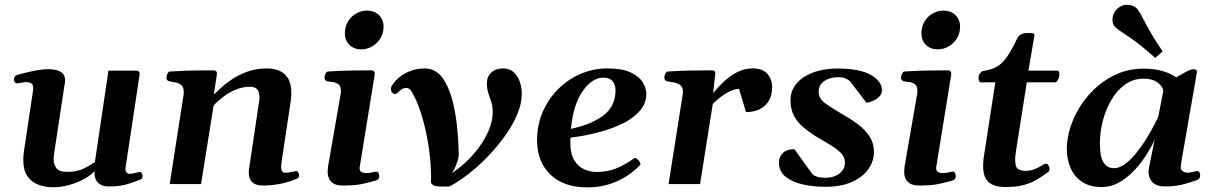

<svg xmlns="http://www.w3.org/2000/svg" viewBox="-20 -788 5193 822"><path d="M207 13.7Q174.3 13.7 145 2.9Q115.7 -7.8 97.7 -33.4Q79.6 -59.1 79.6 -104Q79.6 -120.6 83 -143.6L121.6 -401.4Q122.1 -404.8 122.1 -410.2Q122.1 -426.3 113.5 -431.4Q105 -436.5 93.3 -436.5Q83 -436.5 71.8 -433.8Q60.5 -431.2 53.7 -431.2Q42 -431.2 39.6 -445.3Q38.6 -450.7 42.2 -457.8Q45.9 -464.8 53.7 -467.3Q140.1 -491.7 184.1 -491.7Q215.8 -491.7 231.9 -484.6Q248 -477.5 253.4 -466.8Q258.8 -456.1 258.8 -445.3Q258.8 -436.5 257.1 -428.7Q255.4 -420.9 254.9 -416L211.4 -128.9Q210.9 -123.5 210.2 -117.7Q209.5 -111.8 209.5 -106.4Q209.5 -85 221.2 -68.6Q232.9 -52.2 267.1 -52.2Q309.6 -52.2 337.2 -65.7Q364.7 -79.1 386.2 -94.2L444.3 -485.4H562Q578.1 -485.4 578.1 -471.7L517.6 -70.3Q515.6 -57.1 521 -50.5Q526.4 -43.9 535.6 -43.9Q543.9 -43.9 555.2 -46.6Q566.4 -49.3 575.2 -51.3Q582.5 -52.7 586.4 -47.6Q590.3 -42.5 590.3 -34.2Q590.3 -29.8 589.1 -25.9Q587.9 -22 584 -20.5Q567.4 -13.7 532.2 -1.7Q497.1 10.3 448.7 10.3Q423.8 10.3 409.9 2Q396 -6.3 390.4 -19Q384.8 -31.7 384.8 -45.4Q384.8 -47.9 385 -50.5Q385.3 -53.2 385.7 -55.7Q372.6 -40.5 344.2 -24.2Q315.9 -7.8 280 2.9Q244.1 13.7 207 13.7Z M1225.1 -357.9 1185.1 -92.3Q1183.6 -82.5 1183.6 -75.2Q1183.6 -61.5 1188 -54.9Q1192.4 -48.3 1202.1 -48.3Q1210 -48.3 1223.1 -51Q1236.3 -53.7 1245.1 -55.2Q1252.4 -56.6 1256.3 -51.5Q1260.3 -46.4 1260.3 -38.1Q1260.3 -27.3 1253.9 -24.4Q1230.5 -13.2 1194.6 -4.2Q1158.7 4.9 1111.8 6.3Q1082 6.8 1067.6 -2.2Q1053.2 -11.2 1049.1 -24.7Q1044.9 -38.1 1044.9 -49.3Q1044.9 -57.6 1045.9 -63.5Q1046.9 -69.3 1046.9 -69.3L1089.4 -354.5Q1090.3 -359.4 1090.6 -364Q1090.8 -368.7 1090.8 -373Q1090.8 -394 1081.3 -405.3Q1071.8 -416.5 1050.3 -416.5Q1018.6 -416.5 989 -404.1Q959.5 -391.6 935.1 -373Q910.6 -354.5 894.5 -336.4L840.8 0H706.5L765.6 -379.9Q766.6 -383.8 766.6 -387.2Q766.6 -390.6 766.6 -393.6Q766.6 -416.5 754.9 -425Q743.2 -433.6 727.8 -435.8Q712.4 -438 701.7 -440.9Q696.8 -443.4 694.3 -447.3Q691.9 -451.2 692.9 -460.4Q693.8 -466.3 697.8 -473.9Q701.7 -481.4 707.5 -481.9Q769.5 -485.8 819.8 -486.3Q870.1 -486.8 896.5 -486.8Q900.4 -486.8 905.3 -482.9Q910.2 -479 908.2 -467.3L895.5 -383.3Q906.7 -393.6 926.5 -412.1Q946.3 -430.7 975.1 -449.7Q1003.9 -468.8 1041 -481.9Q1078.1 -495.1 1123.5 -495.1Q1150.4 -495.1 1174.1 -485.8Q1197.8 -476.6 1212.4 -453.9Q1227.1 -431.2 1227.1 -390.1Q1227.1 -382.8 1226.6 -374.8Q1226.1 -366.7 1225.1 -357.9Z M1448.2 6.3Q1419.9 6.3 1406 -3.4Q1392.1 -13.2 1387.5 -25.9Q1382.8 -38.6 1382.8 -47.9Q1382.8 -66.4 1385.3 -80.1L1438 -383.3Q1439 -387.7 1439.2 -391.1Q1439.5 -394.5 1439.5 -397.9Q1439.5 -419.9 1428.5 -427.7Q1417.5 -435.5 1403.3 -436.8Q1389.2 -438 1378.4 -440.9Q1373.5 -443.4 1371.1 -447.3Q1368.7 -451.2 1369.6 -460.4Q1370.6 -466.3 1374.5 -473.9Q1378.4 -481.4 1384.3 -481.9Q1446.3 -485.8 1496.1 -486.3Q1545.9 -486.8 1572.3 -486.8Q1576.2 -486.8 1580.6 -482.9Q1585 -479 1584 -467.3L1519.5 -69.8Q1519.5 -55.7 1528.1 -51.3Q1536.6 -46.9 1549.3 -46.9Q1560.1 -46.9 1572.8 -50Q1585.4 -53.2 1591.8 -53.2Q1598.1 -53.2 1600.8 -46.9Q1603.5 -40.5 1603.5 -32.7Q1603.5 -20.5 1591.8 -16.1Q1558.6 -5.9 1527.6 0.2Q1496.6 6.3 1448.2 6.3ZM1526.4 -576.7Q1495.6 -576.7 1476.1 -595.7Q1456.5 -614.7 1456.5 -645.5Q1456.5 -673.3 1469.5 -695.3Q1482.4 -717.3 1504.4 -730Q1526.4 -742.7 1551.3 -742.7Q1582.5 -742.7 1602.3 -723.4Q1622.1 -704.1 1622.1 -673.3Q1622.1 -646.5 1608.9 -624.5Q1595.7 -602.5 1574 -589.6Q1552.2 -576.7 1526.4 -576.7Z M1873 10.7Q1843.3 10.7 1834 4.4Q1824.7 -2 1824.7 -11.2Q1825.2 -17.6 1825.4 -21.7Q1825.7 -25.9 1825.7 -31.5Q1825.7 -37.1 1825.2 -47.4Q1823.7 -109.4 1812.7 -175.3Q1801.8 -241.2 1783.7 -299.3Q1765.6 -357.4 1742.2 -396Q1737.8 -403.3 1732.2 -407.5Q1726.6 -411.6 1719.2 -411.6Q1710 -411.6 1701.7 -407.2Q1693.4 -402.8 1684.6 -393.1Q1677.2 -385.3 1670.9 -385.3Q1665.5 -385.3 1659.7 -390.9Q1653.8 -396.5 1653.8 -407.7Q1653.8 -414.1 1656.7 -419.9Q1682.1 -458.5 1719.7 -476.8Q1757.3 -495.1 1796.9 -495.1Q1852.5 -495.1 1883.3 -441.4Q1906.2 -402.8 1918.9 -350.8Q1931.6 -298.8 1937.3 -241Q1942.9 -183.1 1944.3 -126Q1944.3 -112.8 1934.8 -87.2Q1925.3 -61.5 1914.6 -46.9Q1941.4 -64 1971.9 -91.8Q2002.4 -119.6 2029.1 -155.3Q2055.7 -190.9 2072.5 -230.2Q2089.4 -269.5 2089.4 -308.6Q2089.4 -332 2083.3 -351.1Q2077.1 -370.1 2070.8 -389.2Q2064.5 -408.2 2064.5 -431.6Q2064.5 -460 2083.5 -477.5Q2102.5 -495.1 2133.3 -495.1Q2162.1 -495.1 2179.7 -478.8Q2197.3 -462.4 2205.6 -437.5Q2213.9 -412.6 2213.9 -386.7Q2213.9 -343.8 2193.8 -296.9Q2173.8 -250 2140.4 -203.9Q2106.9 -157.7 2066.7 -116.2Q2026.4 -74.7 1984.4 -42.2Q1942.4 -9.8 1906.2 9.3Q1904.3 10.3 1899.2 10.5Q1894 10.7 1873 10.7Z M2747.1 -386.7Q2747.1 -346.7 2720.7 -315.2Q2694.3 -283.7 2648.7 -260.7Q2603 -237.8 2544.7 -222.2Q2486.3 -206.5 2422.4 -198.7Q2421.9 -193.4 2421.9 -187.5Q2421.9 -181.6 2421.9 -175.8Q2421.9 -128.9 2438.5 -101.8Q2455.1 -74.7 2481 -63.2Q2506.8 -51.8 2534.2 -51.8Q2579.6 -51.8 2616.5 -66.4Q2653.3 -81.1 2692.4 -108.4Q2694.8 -109.9 2696.8 -111.3Q2698.7 -112.8 2701.2 -111.8Q2705.1 -110.8 2712.6 -102.8Q2720.2 -94.7 2721.2 -89.4Q2721.2 -88.4 2721.7 -87.9Q2722.2 -87.4 2722.2 -86.4Q2722.2 -84.5 2720.9 -83Q2719.7 -81.5 2718.8 -80.1Q2676.3 -35.6 2618.7 -10.7Q2561 14.2 2495.1 14.2Q2392.6 14.2 2335.9 -41Q2279.3 -96.2 2279.3 -188Q2279.3 -253.4 2303.7 -309.3Q2328.1 -365.2 2370.1 -407Q2412.1 -448.7 2466.3 -471.9Q2520.5 -495.1 2580.6 -495.1Q2643.6 -495.1 2680.2 -477.8Q2716.8 -460.4 2731.9 -435.1Q2747.1 -409.7 2747.1 -386.7ZM2563 -455.6Q2515.1 -455.6 2474.6 -397.9Q2434.1 -340.3 2424.3 -236.3Q2513.7 -255.4 2564.7 -294.9Q2615.7 -334.5 2615.2 -401.9Q2615.2 -424.8 2602.8 -440.2Q2590.3 -455.6 2563 -455.6Z M3033.2 -389.6Q3043.5 -401.9 3059.8 -419.7Q3076.2 -437.5 3097.9 -454.8Q3119.6 -472.2 3146 -483.6Q3172.4 -495.1 3202.1 -495.1Q3245.1 -495.1 3265.4 -471.9Q3285.6 -448.7 3285.6 -414.1Q3285.6 -381.8 3272.5 -358.2Q3259.3 -334.5 3234.1 -321.3Q3209 -308.1 3173.8 -308.1L3144 -407.2Q3124.5 -407.2 3103.3 -396.7Q3082 -386.2 3063.2 -371.3Q3044.4 -356.4 3031.7 -343.3L2977.1 0H2842.3L2902.3 -379.9Q2903.8 -388.2 2903.8 -394Q2903.8 -416.5 2890.9 -425Q2877.9 -433.6 2861.1 -435.8Q2844.2 -438 2833.5 -440.9Q2824.2 -445.3 2824.2 -455.6Q2824.2 -465.3 2828.9 -473.4Q2833.5 -481.4 2839.4 -481.9Q2903.3 -485.8 2953.4 -486.3Q3003.4 -486.8 3030.3 -486.8Q3034.2 -486.8 3038.3 -483.9Q3042.5 -481 3042.5 -472.2Q3042.5 -472.2 3040 -452.4Q3037.6 -432.6 3033.2 -389.6Z M3514.2 11.7Q3460.9 11.7 3415.5 1.2Q3370.1 -9.3 3342.5 -32Q3314.9 -54.7 3314.9 -92.3Q3314.9 -117.2 3332 -133.3Q3349.1 -149.4 3380.9 -149.4L3458.5 -42Q3468.3 -33.7 3482.9 -30.3Q3497.6 -26.9 3515.6 -26.9Q3536.1 -26.9 3555.2 -34.4Q3574.2 -42 3585.9 -57.1Q3597.7 -72.3 3597.2 -92.8Q3597.2 -117.2 3578.1 -135.3Q3559.1 -153.3 3530.3 -170.2Q3501.5 -187 3469.7 -206.1Q3441.4 -224.1 3417.5 -244.6Q3393.6 -265.1 3378.9 -293Q3364.3 -320.8 3364.3 -358.9Q3364.3 -391.6 3380.1 -416.7Q3396 -441.9 3423.6 -459.2Q3451.2 -476.6 3487.3 -485.6Q3523.4 -494.6 3564 -494.6Q3661.1 -494.6 3708.3 -467.3Q3755.4 -439.9 3755.9 -401.9Q3755.9 -385.3 3743.2 -373.3Q3730.5 -361.3 3714.6 -355Q3698.7 -348.6 3689 -348.6L3618.7 -440.9Q3608.9 -448.7 3597.4 -453.1Q3585.9 -457.5 3570.3 -457.5Q3545.4 -457.5 3525.9 -450Q3506.3 -442.4 3495.4 -428.5Q3484.4 -414.6 3484.9 -394.5Q3484.9 -365.2 3514.9 -344.2Q3544.9 -323.2 3588.9 -297.4Q3625.5 -276.9 3655.5 -253.9Q3685.5 -231 3703.6 -202.6Q3721.7 -174.3 3721.7 -136.7Q3721.7 -99.1 3698.5 -65.2Q3675.3 -31.2 3628.9 -9.8Q3582.5 11.7 3514.2 11.7Z M3916.5 6.3Q3888.2 6.3 3874.3 -3.4Q3860.4 -13.2 3855.7 -25.9Q3851.1 -38.6 3851.1 -47.9Q3851.1 -66.4 3853.5 -80.1L3906.2 -383.3Q3907.2 -387.7 3907.5 -391.1Q3907.7 -394.5 3907.7 -397.9Q3907.7 -419.9 3896.7 -427.7Q3885.7 -435.5 3871.6 -436.8Q3857.4 -438 3846.7 -440.9Q3841.8 -443.4 3839.4 -447.3Q3836.9 -451.2 3837.9 -460.4Q3838.9 -466.3 3842.8 -473.9Q3846.7 -481.4 3852.5 -481.9Q3914.6 -485.8 3964.4 -486.3Q4014.2 -486.8 4040.5 -486.8Q4044.4 -486.8 4048.8 -482.9Q4053.2 -479 4052.2 -467.3L3987.8 -69.8Q3987.8 -55.7 3996.3 -51.3Q4004.9 -46.9 4017.6 -46.9Q4028.3 -46.9 4041 -50Q4053.7 -53.2 4060.1 -53.2Q4066.4 -53.2 4069.1 -46.9Q4071.8 -40.5 4071.8 -32.7Q4071.8 -20.5 4060.1 -16.1Q4026.9 -5.9 3995.8 0.2Q3964.8 6.3 3916.5 6.3ZM3994.6 -576.7Q3963.9 -576.7 3944.3 -595.7Q3924.8 -614.7 3924.8 -645.5Q3924.8 -673.3 3937.7 -695.3Q3950.7 -717.3 3972.7 -730Q3994.6 -742.7 4019.5 -742.7Q4050.8 -742.7 4070.6 -723.4Q4090.3 -704.1 4090.3 -673.3Q4090.3 -646.5 4077.1 -624.5Q4064 -602.5 4042.2 -589.6Q4020.5 -576.7 3994.6 -576.7Z M4283.7 12.7Q4256.3 12.7 4234.9 5.1Q4213.4 -2.4 4201.2 -22Q4189 -41.5 4189 -77.6Q4189 -85 4189.5 -92.8Q4189.9 -100.6 4190.9 -108.9L4241.2 -435.5H4178.2Q4173.3 -436 4171.4 -442.4Q4169.4 -448.7 4169.4 -454.6Q4169.4 -465.8 4175.5 -474.1Q4181.6 -482.4 4188 -483.9Q4222.7 -488.8 4246.3 -501.7Q4270 -514.6 4290 -543Q4310.1 -571.3 4334 -621.6Q4340.8 -635.3 4351.3 -640.9Q4361.8 -646.5 4378.9 -646.5H4397.9Q4403.8 -646.5 4406.7 -643.1Q4409.7 -639.6 4408.7 -635.7L4382.8 -485.4H4506.3Q4512.2 -484.9 4513.9 -480.2Q4515.6 -475.6 4515.6 -469.7Q4515.6 -458.5 4510.5 -448.2Q4505.4 -438 4499.5 -435.5H4376L4329.1 -137.2Q4327.6 -127.4 4326.9 -119.4Q4326.2 -111.3 4326.2 -104Q4326.2 -70.8 4339.6 -63.7Q4353 -56.6 4368.2 -56.6Q4392.6 -56.6 4410.6 -64.2Q4428.7 -71.8 4440.7 -79.6Q4452.6 -87.4 4458 -87.4Q4464.8 -87.4 4469 -79.8Q4473.1 -72.3 4473.1 -64Q4473.1 -55.7 4467.8 -51.8Q4441.9 -32.7 4417.5 -18.3Q4393.1 -3.9 4361.6 4.4Q4330.1 12.7 4283.7 12.7Z M4698.7 12.7Q4647.9 13.2 4614.3 -8.5Q4580.6 -30.3 4564 -67.4Q4547.4 -104.5 4547.4 -148.9Q4547.4 -205.6 4570.8 -265.9Q4594.2 -326.2 4638.2 -377.9Q4682.1 -429.7 4742.7 -461.9Q4803.2 -494.1 4877.4 -494.1Q4920.9 -494.1 4956.5 -483.9Q4992.2 -473.6 5015.1 -457Q5039.6 -470.7 5058.8 -481.2Q5078.1 -491.7 5088.9 -491.7Q5095.2 -491.7 5099.9 -489.3Q5104.5 -486.8 5104.5 -480L5036.6 -89.4Q5035.2 -78.6 5035.2 -71.8Q5035.2 -59.1 5044.7 -54Q5054.2 -48.8 5064 -48.8Q5074.7 -48.8 5088.1 -52.2Q5101.6 -55.7 5105 -55.7Q5111.3 -55.7 5114.7 -51Q5118.2 -46.4 5118.2 -38.6Q5118.2 -28.3 5114 -23.7Q5109.9 -19 5106 -17.6Q5091.8 -12.2 5054 -1Q5016.1 10.3 4968.8 10.3Q4931.6 10.3 4914.3 -7.6Q4897 -25.4 4897 -54.2Q4897 -58.6 4900.4 -76.2Q4903.8 -93.8 4908.4 -116.5Q4913.1 -139.2 4917.2 -159.4Q4921.4 -179.7 4923.3 -189.9Q4912.1 -163.6 4890.6 -129.2Q4869.1 -94.7 4839.8 -62.5Q4810.5 -30.3 4774.7 -9Q4738.8 12.2 4698.7 12.7ZM4748.5 -67.9Q4771.5 -67.9 4795.2 -84.7Q4818.8 -101.6 4841.3 -128.9Q4863.8 -156.2 4883.1 -186.5Q4902.3 -216.8 4916.7 -244.1Q4931.2 -271.5 4939 -288.6L4960.4 -398.4Q4958.5 -418 4936.3 -434.6Q4914.1 -451.2 4876.5 -451.2Q4831.5 -451.2 4796.6 -426Q4761.7 -400.9 4737.8 -359.9Q4713.9 -318.8 4701.4 -270.8Q4689 -222.7 4689 -176.8Q4689 -113.8 4705.6 -90.8Q4722.2 -67.9 4748.5 -67.9ZM4925.8 -540Q4859.9 -599.6 4812.5 -630.6Q4765.1 -661.6 4754.9 -671.4Q4742.7 -683.1 4742.7 -704.1Q4742.7 -715.8 4747.8 -728.5Q4752.9 -741.2 4764.6 -751.5Q4782.2 -767.6 4805.2 -767.6Q4818.4 -767.6 4830.3 -762.5Q4842.3 -757.3 4848.6 -750Q4858.4 -739.3 4884.3 -688.5Q4910.2 -637.7 4957.5 -568.4Z"/></svg>

Font: Gelasio SemiBold
Style: Italic
Weight: 600
Italic angle: -8.5°
Designer: Eben Sorkin
Foundry: Eben Sorkin
Version: Version 1.008